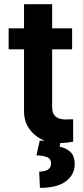

<svg xmlns="http://www.w3.org/2000/svg" viewBox="-20 -682 400 926"><path d="M327.8 -545.5V-444.2H231.5V-166.5Q231.5 -139.2 242.4 -126.2Q253.2 -113.3 267.9 -109.6Q282.7 -105.8 294.7 -105.8Q317.5 -105.8 332.7 -106.9V1.4Q307.5 6 291.9 6.9Q276.3 7.8 255 7.8Q216.3 7.8 179.7 -10.5Q143.1 -28.8 119.5 -63Q95.9 -97.3 95.9 -145.6V-444.2H21.7V-545.5H95.9V-661.9H231.5V-545.5ZM171.5 -3.6H273.1L267.4 25.6Q294.4 29.8 317.3 48.8Q340.2 67.8 340.2 109.4Q340.2 160.9 297.6 192.5Q255 224.1 172.6 224.1L169 145.6Q193.9 145.6 210 136.5Q226.2 127.5 226.2 105.8Q226.2 84.9 209.5 77.1Q192.8 69.2 155.9 66.8Z"/></svg>

Font: Interface
Style: Bold
Weight: 700
Designer: Rasmus Andersson
Foundry: rsms
Version: Version 1.8